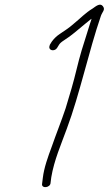

<svg xmlns="http://www.w3.org/2000/svg" viewBox="-20 -744 462 816"><path d="M192 -554C190 -549 189 -544 190 -540C193 -528 214 -526 223 -541L231 -554C234 -559 240 -565 251 -572C286 -594 309 -616 341 -642L367 -663L369 -664C367 -658 366 -652 363 -645C352 -609 340 -572 327 -530C311 -477 300 -422 284 -368L259 -284C241 -230 218 -173 200 -121C184 -78 167 -31 162 12L159 36C154 59 195 55 195 32L198 9C210 -63 240 -131 264 -197C319 -344 357 -526 409 -677C415 -694 429 -703 417 -718C405 -733 387 -717 374 -708C341 -688 324 -668 292 -642C269 -622 262 -619 236 -601C219 -590 208 -578 200 -567Z"/></svg>

Font: Stray Cat
Style: UltExtObl
Weight: 400
Version: Version 1.0